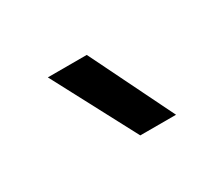

<svg xmlns="http://www.w3.org/2000/svg" viewBox="-66 -1068 732 628"><g transform="rotate(-30 300.0 -754.0)"><path d="M316 -596 149 -911.5H296L451 -596Z"/></g></svg>

Font: Spline Sans Mono
Style: Bold
Weight: 700
Designer: Eben Sorkin, Mirko Velimirovic
Foundry: Sorkin Type
Version: Version 1.004